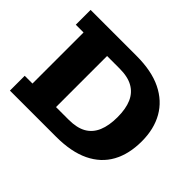

<svg xmlns="http://www.w3.org/2000/svg" viewBox="-128 -782 981 981"><g transform="rotate(45 362.5 -291.5)"><path d="M32 0V-107H88V-476H32V-583H364Q473 -583 545.5 -547.5Q618 -512 655 -447Q692 -382 692 -293Q692 -201 656 -135.5Q620 -70 547.5 -35Q475 0 365 0ZM258 -107H349Q409 -107 445.5 -128Q482 -149 499.5 -190.5Q517 -232 517 -293Q517 -353 499.5 -393.5Q482 -434 445 -455Q408 -476 349 -476H258Z"/></g></svg>

Font: Rokkitt SemiBold ExtraBold
Style: Regular
Weight: 800
Version: Version 3.103